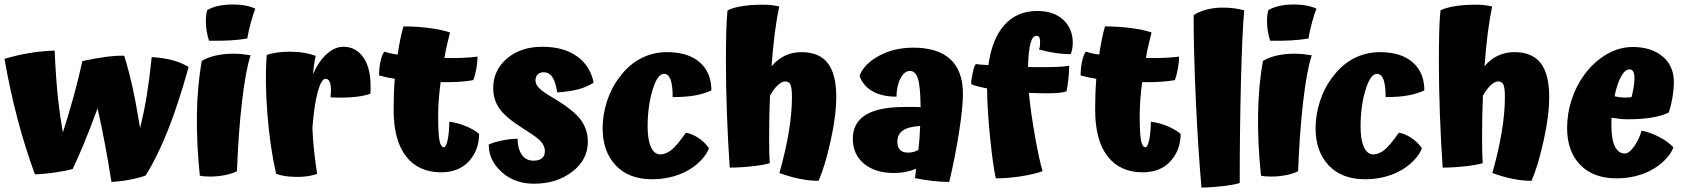

<svg xmlns="http://www.w3.org/2000/svg" viewBox="-22 -776 7538 858"><path d="M629 8Q604 18 560.5 26.5Q517 35 476 37Q462 -52 447 -132Q432 -212 414 -292Q378 -194 352.5 -133Q327 -72 303 -21Q272 -12 223 -5Q174 2 134 3Q90 -117 56.5 -244Q23 -371 -2 -513Q51 -529 107 -538.5Q163 -548 222 -550Q229 -409 237.5 -333Q246 -257 259 -184Q288 -275 309 -352Q330 -429 346 -503Q405 -516 452 -522Q499 -528 533 -527Q553 -463 569.5 -389Q586 -315 604 -204Q622 -276 634 -350Q646 -424 656 -521Q712 -517 749 -507Q786 -497 821 -477Q776 -314 728.5 -194.5Q681 -75 629 8Z M1019 -756Q1049 -756 1075 -751Q1101 -746 1119 -737Q1110 -716 1099 -675.5Q1088 -635 1083 -604Q1049 -598 1007 -595.5Q965 -593 912 -594Q905 -616 901.5 -638Q898 -660 898 -681Q898 -697 899.5 -709Q901 -721 904 -731Q927 -744 955.5 -750Q984 -756 1019 -756ZM880 -504Q907 -520 943 -528Q979 -536 1021 -536Q1041 -536 1060.5 -534Q1080 -532 1098 -529Q1076 -464 1059.5 -322Q1043 -180 1037 -11Q1016 0 983.5 6.5Q951 13 916 13Q901 13 890 12Q879 11 871 9Q856 -134 858 -265.5Q860 -397 880 -504Z M1374 -203Q1376 -154 1381.5 -102.5Q1387 -51 1395 1Q1370 10 1339 13Q1308 16 1271 13Q1250 11 1237 8Q1224 5 1212 1Q1185 -116 1173 -266.5Q1161 -417 1170 -531Q1192 -538 1218 -541.5Q1244 -545 1273 -545Q1307 -545 1336.5 -540Q1366 -535 1389 -526Q1385 -511 1382 -490.5Q1379 -470 1377 -445Q1402 -502 1438 -534.5Q1474 -567 1512 -567Q1568 -567 1601 -520.5Q1634 -474 1634 -392Q1634 -378 1634 -370.5Q1634 -363 1633 -357Q1602 -346 1555.5 -342Q1509 -338 1455 -341Q1456 -356 1456.5 -361.5Q1457 -367 1457 -372Q1457 -397 1451 -410.5Q1445 -424 1433 -424Q1414 -424 1398 -366Q1382 -308 1374 -203Z M1986 -232Q2020 -228 2055.5 -214Q2091 -200 2119 -178Q2119 -106 2074 -56Q2029 -6 1949 -6Q1848 -6 1792.5 -77.5Q1737 -149 1737 -285Q1737 -317 1738 -351.5Q1739 -386 1742 -424Q1722 -427 1704 -431Q1686 -435 1672 -439Q1672 -471 1678 -500Q1684 -529 1695 -545Q1705 -542 1719.5 -538.5Q1734 -535 1755 -532Q1761 -573 1767.5 -603.5Q1774 -634 1781 -658Q1841 -658 1897.5 -650.5Q1954 -643 1989 -631Q1983 -607 1976 -577.5Q1969 -548 1964 -517Q2006 -516 2044.5 -517.5Q2083 -519 2112 -523Q2112 -500 2107 -471Q2102 -442 2093 -418Q2068 -413 2029 -410.5Q1990 -408 1947 -409Q1942 -371 1939 -333Q1936 -295 1936 -261Q1936 -177 1942 -147.5Q1948 -118 1962 -118Q1971 -118 1978 -148.5Q1985 -179 1986 -232Z M2454 -336Q2544 -282 2574.5 -239Q2605 -196 2605 -143Q2605 -62 2535 -8.5Q2465 45 2364 45Q2278 45 2220 -7Q2162 -59 2162 -130Q2185 -141 2223 -148.5Q2261 -156 2291 -156Q2291 -112 2309.5 -85Q2328 -58 2362 -58Q2387 -58 2400 -69Q2413 -80 2413 -101Q2413 -122 2396.5 -142Q2380 -162 2323 -197Q2238 -250 2210 -290.5Q2182 -331 2182 -382Q2182 -462 2243.5 -514.5Q2305 -567 2401 -567Q2496 -567 2555.5 -525Q2615 -483 2631 -407Q2602 -388 2565 -377.5Q2528 -367 2468 -363Q2461 -410 2446.5 -431.5Q2432 -453 2407 -453Q2390 -453 2380.5 -443Q2371 -433 2371 -416Q2371 -400 2386 -383.5Q2401 -367 2454 -336Z M3157 -372Q3125 -357 3083.5 -349.5Q3042 -342 2984 -342Q2984 -395 2974.5 -420.5Q2965 -446 2945 -446Q2916 -446 2894 -373.5Q2872 -301 2872 -210Q2872 -152 2887 -119Q2902 -86 2929 -86Q2953 -86 2978 -105.5Q3003 -125 3043 -183Q3072 -178 3100 -159Q3128 -140 3146 -114Q3138 -88 3109 -58Q3080 -28 3040 -8Q3008 8 2970.5 16.5Q2933 25 2892 25Q2788 25 2729.5 -37Q2671 -99 2671 -203Q2671 -264 2691 -325Q2711 -386 2748 -433Q2788 -487 2842 -515Q2896 -543 2959 -543Q3053 -543 3105 -497.5Q3157 -452 3157 -372Z M3715 -343Q3715 -259 3689.5 -145Q3664 -31 3636 32Q3595 32 3551 23Q3507 14 3461 -3Q3489 -102 3503 -187Q3517 -272 3517 -342Q3517 -383 3510.5 -397.5Q3504 -412 3486 -412Q3472 -412 3454.5 -396Q3437 -380 3419 -349Q3417 -309 3416 -262.5Q3415 -216 3415 -160Q3415 -133 3415.5 -105Q3416 -77 3418 -47Q3394 -39 3340 -33Q3286 -27 3239 -27Q3231 -142 3226.5 -265.5Q3222 -389 3222 -496Q3222 -581 3223.5 -634.5Q3225 -688 3229 -729Q3250 -741 3291.5 -748Q3333 -755 3383 -755Q3410 -755 3426.5 -753Q3443 -751 3460 -747Q3449 -695 3440.5 -628.5Q3432 -562 3426 -480Q3453 -512 3486.5 -527.5Q3520 -543 3559 -543Q3639 -543 3677 -494Q3715 -445 3715 -343Z M4281 -358Q4281 -295 4264 -186.5Q4247 -78 4220 37Q4185 37 4145 32.5Q4105 28 4067 20Q4069 3 4070 -6Q4071 -15 4072 -22Q4051 -13 4026 -8Q4001 -3 3972 -3Q3889 -3 3839 -44.5Q3789 -86 3789 -156Q3789 -227 3846.5 -262.5Q3904 -298 4020 -298Q4058 -298 4071 -298Q4084 -298 4092 -297Q4091 -391 4080 -425Q4069 -459 4044 -459Q4020 -459 4002.5 -426.5Q3985 -394 3984 -344Q3920 -344 3877.5 -368Q3835 -392 3819 -437Q3838 -489 3905 -526Q3972 -563 4060 -563Q4169 -563 4225 -511Q4281 -459 4281 -358ZM3988 -142Q3988 -119 4000 -106.5Q4012 -94 4035 -94Q4049 -94 4060 -97Q4071 -100 4082 -106Q4086 -141 4087.5 -166.5Q4089 -192 4090 -213Q4038 -210 4013 -193Q3988 -176 3988 -142Z M4576 -361Q4584 -274 4603 -167.5Q4622 -61 4637 -11Q4598 3 4539.5 12Q4481 21 4428 21Q4415 -38 4402.5 -161Q4390 -284 4389 -381Q4366 -385 4347.5 -390Q4329 -395 4318 -400Q4318 -420 4325 -451.5Q4332 -483 4339 -490Q4350 -488 4364.5 -487Q4379 -486 4395 -485Q4411 -603 4467 -665Q4523 -727 4613 -727Q4687 -727 4729.5 -687.5Q4772 -648 4772 -584Q4772 -571 4769.5 -558Q4767 -545 4763 -534Q4731 -534 4695.5 -539Q4660 -544 4621 -555Q4624 -562 4625 -569.5Q4626 -577 4626 -586Q4626 -602 4622.5 -609Q4619 -616 4610 -616Q4592 -616 4583 -582.5Q4574 -549 4572 -477Q4584 -476 4598 -476Q4612 -476 4638 -476Q4684 -476 4711.5 -477.5Q4739 -479 4756 -482Q4756 -457 4752.5 -424Q4749 -391 4744 -368Q4730 -363 4709 -361Q4688 -359 4653 -359Q4639 -359 4622.5 -359.5Q4606 -360 4576 -361Z M5121 -232Q5155 -228 5190.5 -214Q5226 -200 5254 -178Q5254 -106 5209 -56Q5164 -6 5084 -6Q4983 -6 4927.5 -77.5Q4872 -149 4872 -285Q4872 -317 4873 -351.5Q4874 -386 4877 -424Q4857 -427 4839 -431Q4821 -435 4807 -439Q4807 -471 4813 -500Q4819 -529 4830 -545Q4840 -542 4854.5 -538.5Q4869 -535 4890 -532Q4896 -573 4902.5 -603.5Q4909 -634 4916 -658Q4976 -658 5032.5 -650.5Q5089 -643 5124 -631Q5118 -607 5111 -577.5Q5104 -548 5099 -517Q5141 -516 5179.5 -517.5Q5218 -519 5247 -523Q5247 -500 5242 -471Q5237 -442 5228 -418Q5203 -413 5164 -410.5Q5125 -408 5082 -409Q5077 -371 5074 -333Q5071 -295 5071 -261Q5071 -177 5077 -147.5Q5083 -118 5097 -118Q5106 -118 5113 -148.5Q5120 -179 5121 -232Z M5518 42Q5492 50 5440.5 56Q5389 62 5347 62Q5332 -109 5322 -326.5Q5312 -544 5312 -708Q5335 -724 5369.5 -733Q5404 -742 5441 -742Q5469 -742 5492 -739Q5515 -736 5538 -730Q5529 -629 5523.5 -410Q5518 -191 5518 42Z M5761 -756Q5791 -756 5817 -751Q5843 -746 5861 -737Q5852 -716 5841 -675.5Q5830 -635 5825 -604Q5791 -598 5749 -595.5Q5707 -593 5654 -594Q5647 -616 5643.5 -638Q5640 -660 5640 -681Q5640 -697 5641.5 -709Q5643 -721 5646 -731Q5669 -744 5697.5 -750Q5726 -756 5761 -756ZM5622 -504Q5649 -520 5685 -528Q5721 -536 5763 -536Q5783 -536 5802.5 -534Q5822 -532 5840 -529Q5818 -464 5801.5 -322Q5785 -180 5779 -11Q5758 0 5725.5 6.5Q5693 13 5658 13Q5643 13 5632 12Q5621 11 5613 9Q5598 -134 5600 -265.5Q5602 -397 5622 -504Z M6343 -372Q6311 -357 6269.5 -349.5Q6228 -342 6170 -342Q6170 -395 6160.5 -420.5Q6151 -446 6131 -446Q6102 -446 6080 -373.5Q6058 -301 6058 -210Q6058 -152 6073 -119Q6088 -86 6115 -86Q6139 -86 6164 -105.5Q6189 -125 6229 -183Q6258 -178 6286 -159Q6314 -140 6332 -114Q6324 -88 6295 -58Q6266 -28 6226 -8Q6194 8 6156.5 16.5Q6119 25 6078 25Q5974 25 5915.5 -37Q5857 -99 5857 -203Q5857 -264 5877 -325Q5897 -386 5934 -433Q5974 -487 6028 -515Q6082 -543 6145 -543Q6239 -543 6291 -497.5Q6343 -452 6343 -372Z M6901 -343Q6901 -259 6875.5 -145Q6850 -31 6822 32Q6781 32 6737 23Q6693 14 6647 -3Q6675 -102 6689 -187Q6703 -272 6703 -342Q6703 -383 6696.5 -397.5Q6690 -412 6672 -412Q6658 -412 6640.5 -396Q6623 -380 6605 -349Q6603 -309 6602 -262.5Q6601 -216 6601 -160Q6601 -133 6601.5 -105Q6602 -77 6604 -47Q6580 -39 6526 -33Q6472 -27 6425 -27Q6417 -142 6412.5 -265.5Q6408 -389 6408 -496Q6408 -581 6409.5 -634.5Q6411 -688 6415 -729Q6436 -741 6477.5 -748Q6519 -755 6569 -755Q6596 -755 6612.5 -753Q6629 -751 6646 -747Q6635 -695 6626.5 -628.5Q6618 -562 6612 -480Q6639 -512 6672.5 -527.5Q6706 -543 6745 -543Q6825 -543 6863 -494Q6901 -445 6901 -343Z M7193 -346Q7205 -343 7216.5 -341.5Q7228 -340 7236 -340Q7244 -340 7254.5 -340.5Q7265 -341 7269 -342Q7275 -366 7278.5 -387Q7282 -408 7282 -425Q7282 -446 7276.5 -456Q7271 -466 7260 -466Q7240 -466 7222 -433.5Q7204 -401 7193 -346ZM7314 -192Q7352 -185 7391.5 -164.5Q7431 -144 7456 -118Q7448 -92 7419 -62Q7390 -32 7350 -12Q7318 4 7280.5 12.5Q7243 21 7202 21Q7098 21 7039.5 -39.5Q6981 -100 6981 -204Q6981 -269 7001.5 -331.5Q7022 -394 7060 -445Q7103 -502 7159 -534Q7215 -566 7274 -566Q7358 -566 7408 -523.5Q7458 -481 7458 -410Q7458 -378 7451.5 -339.5Q7445 -301 7435 -273Q7404 -258 7358.5 -250.5Q7313 -243 7250 -243Q7232 -243 7214.5 -245Q7197 -247 7180 -250Q7179 -244 7179 -236.5Q7179 -229 7179 -214Q7179 -154 7194.5 -122Q7210 -90 7239 -90Q7258 -90 7280 -121Q7302 -152 7314 -192Z"/></svg>

Font: Atma
Style: Bold
Weight: 700
Designer: Gregori Vincens, Jeremie Hornus, Riccardo Olocco, Yoann Minet.
Foundry: black foundry
Version: Version 1.102;PS 1.100;hotconv 1.0.86;makeotf.lib2.5.63406